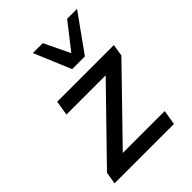

<svg xmlns="http://www.w3.org/2000/svg" viewBox="-218 -864 971 971"><g transform="rotate(-45 267.5 -379.0)"><path d="M21 0 32 -65 402 -445 401 -418H95L108 -497H513L503 -433L130 -49L131 -79H459L446 0ZM278 -560 195 -758H266L332 -620L440 -758H511L369 -560Z"/></g></svg>

Font: Nunito Sans 7pt Medium
Style: Italic
Weight: 500
Italic angle: -9°
Designer: Vernon Adams
Foundry: Vernon Adams
Version: Version 3.101;gftools[0.9.27]